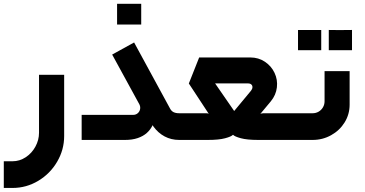

<svg xmlns="http://www.w3.org/2000/svg" viewBox="-24 -723 1885 992"><path d="M40.7 248.1Q112.3 248.1 173.7 211.2Q235.1 174.4 271.3 112.5Q307.5 50.6 307.5 -20V-336.7H177.6V-37.1Q177.6 0.5 159 34.5Q140.5 68.6 108.9 89.4Q77.3 110.2 40.7 110.2H-4.4V248.1Z M622 0Q659.3 0 687.5 -9.6Q715.7 -19.2 734.6 -36.1Q753.5 -53 764.6 -76.2L768.4 -69.8Q792.3 -36.4 826.4 -18.2Q860.4 0 901.6 0H907.4V-137.9H901.6Q883.8 -137.9 872.2 -143.8Q860.6 -149.8 853.5 -164.2L668.9 -503.6L555.5 -441.1L696.4 -183.3Q702.3 -171 699.7 -158.6Q697.2 -146.1 687.4 -137.8Q677.7 -129.5 663.8 -129.5H397.9V0ZM705.6 -596.2Q705.6 -628.8 705.6 -650.4Q705.6 -671.7 705.6 -703.5Q676.6 -703.5 658.4 -703.5Q640.3 -703.5 620.6 -703.5Q605.2 -703.5 580.9 -703.5Q580.9 -671.7 580.9 -650.4Q580.9 -628.8 580.9 -596.2Q580.9 -596.2 604 -596.2Q627.1 -596.2 665.1 -596.2Q665.1 -596.2 705.6 -596.2Z M1257.3 -292.2Q1268.2 -292.2 1274.4 -286.6Q1280.7 -281 1280.3 -272.1Q1279.9 -263.3 1272.8 -254.2L1185.9 -149.5L1087.3 -292.2ZM905.3 0H1049.8Q1106.5 0 1138.6 -8.6Q1170.8 -17.1 1179.9 -26.7Q1188.2 -17.5 1220.3 -8.8Q1252.4 0 1309.6 0H1472.1V-137.9H1337.6Q1333.9 -137.9 1328.1 -136.9Q1322.3 -135.9 1320.2 -133.5L1375.1 -199.3Q1402.1 -232.2 1406.6 -271.6Q1411.2 -311.1 1394.5 -346.5Q1377.8 -381.9 1344.7 -404Q1311.7 -426.1 1269.6 -426.1H1005L951.7 -291.6L1055.3 -133.9Q1052.3 -137.9 1041.9 -137.9H905.3Q886.3 -121.1 879.4 -95Q872.5 -68.9 879.4 -42.8Q886.3 -16.7 905.3 0Z M1472 0H1591.1Q1643.1 0 1687 -24.6Q1731 -49.1 1756.7 -90.8Q1782.4 -132.5 1782.4 -182.5V-355.4H1652.9V-199.6Q1652.9 -182.6 1644.6 -168.5Q1636.4 -154.4 1622.3 -146.1Q1608.2 -137.9 1591.1 -137.9H1472Q1452.9 -121.1 1446 -95Q1439.1 -68.9 1446 -42.8Q1452.9 -16.7 1472 0ZM1635.7 -463.7Q1635.7 -495.5 1635.7 -516.3Q1635.7 -537.1 1635.7 -568.1Q1607.4 -568.1 1590.1 -568.1Q1572.8 -568.1 1553.9 -568.1Q1539.3 -568.1 1515.7 -568.1Q1515.7 -537.1 1515.7 -516.3Q1515.7 -495.5 1515.7 -463.7Q1515.7 -463.7 1537.8 -463.7Q1560 -463.7 1596.7 -463.7Q1596.7 -463.7 1635.7 -463.7ZM1794.7 -463.7Q1794.7 -495.5 1794.7 -516.3Q1794.7 -537.2 1794.7 -568.2Q1766.4 -567.8 1749.1 -567.8Q1731.7 -567.8 1712.8 -567.8Q1698.3 -568.2 1674.7 -568.2Q1674.7 -537.2 1674.7 -516.3Q1674.7 -495.5 1674.7 -463.7Q1674.7 -463.7 1696.8 -463.7Q1718.8 -463.7 1755.6 -463.7Q1755.6 -463.7 1794.7 -463.7Z"/></svg>

Font: Arad-FD-VF Thin
Style: Regular
Weight: 100
Designer: Mohammad Darvishi
Version: Version 1.010;September 21, 2024;FontCreator 15.0.0.2992 64-